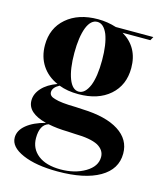

<svg xmlns="http://www.w3.org/2000/svg" viewBox="-112 -604 764 909"><g transform="rotate(15 270.0 -149.0)"><path d="M256 224Q150 224 84.5 195.5Q19 167 19 121Q19 86 52.5 58.5Q86 31 144 16Q50 -8 50 -69Q50 -102 76 -130.5Q102 -159 149 -176Q99 -198 71.5 -240Q44 -282 44 -339Q44 -422 102 -472Q160 -522 256 -522Q302 -522 346 -508H530L520 -490H384Q467 -441 467 -339Q467 -255 410 -205Q353 -155 256 -155Q202 -155 161 -171Q129 -154 129 -131Q129 -111 157 -104Q187 -94 260 -93L295 -91Q410 -87 472.5 -47Q535 -7 535 62Q535 139 461.5 181.5Q388 224 256 224ZM306 -214Q324 -260 324 -339Q324 -417 306 -464Q287 -509 256 -509Q224 -509 206 -464Q188 -417 188 -339Q188 -260 206 -213Q224 -167 255 -167Q286 -167 306 -214ZM267 211Q337 211 387.5 181Q438 151 438 105Q438 71 403 51Q366 32 290 31L255 29Q201 28 158 19Q117 32 117 97Q117 149 156.5 180Q196 211 267 211Z"/></g></svg>

Font: Gloock
Style: Regular
Weight: 400
Designer: Duarte Pinto
Foundry: Duarte Pinto
Version: Version 1.000